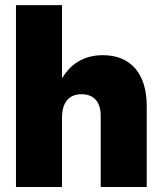

<svg xmlns="http://www.w3.org/2000/svg" viewBox="-20 -748 651 768"><path d="M228 -276.4C228 -340.3 257.3 -371.1 306.2 -371.1C355.5 -371.1 382.8 -340.3 382.8 -284.7V0H566.9V-324.7C566.9 -450.2 505.4 -527.3 391.6 -527.3C314 -527.3 262.2 -491.2 228 -434.6V-727.5H43.9V0H228Z"/></svg>

Font: Raveo Display Display ExtraBold
Style: Regular
Weight: 800
Designer: Jakub Foglar, Rasmus Andersson (Inter)
Foundry: Jakubfoglar.com
Version: Version 1.100;Glyphs 3.2.3 (3260)